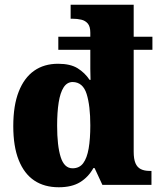

<svg xmlns="http://www.w3.org/2000/svg" viewBox="-20 -780 674 810"><path d="M228 10Q167 10 124.5 -18.5Q82 -47 59 -104.5Q36 -162 36 -248Q36 -335 59 -393.5Q82 -452 124 -481.5Q166 -511 225 -511Q277 -511 307.5 -492Q338 -473 358 -443H362Q362 -452 361.5 -464Q361 -476 361 -489.5Q361 -503 361 -517.5Q361 -532 361 -547V-570H226V-625H361V-642Q361 -668 350.5 -680.5Q340 -693 323 -697Q306 -701 286 -701H278V-760H544V-625H623V-570H544V-140Q544 -109 551.5 -91.5Q559 -74 574 -66.5Q589 -59 611 -59H619V0H412L379 -71H374Q353 -33 318 -11.5Q283 10 228 10ZM286 -70Q315 -70 331 -91.5Q347 -113 354 -153.5Q361 -194 361 -251Q361 -334 345.5 -383.5Q330 -433 287 -434Q263 -434 248.5 -411.5Q234 -389 227.5 -347.5Q221 -306 221 -250Q221 -165 236 -117.5Q251 -70 286 -70Z"/></svg>

Font: Noto Serif Khmer SemiCondensed Black
Style: Regular
Weight: 900
Width: 4
Designer: Danh Hong and the Monotype Design Team
Foundry: Monotype Imaging Inc.
Version: Version 2.004